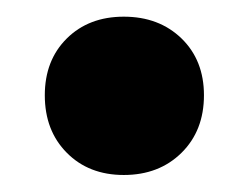

<svg xmlns="http://www.w3.org/2000/svg" viewBox="-20 -200 295 228"><path d="M127 -180.2Q168.9 -180.2 195.6 -154.3Q222.2 -128.4 222.2 -86.9Q222.2 -44.9 195.6 -18.6Q168.9 7.8 127 7.8Q85.4 7.8 59.3 -18.6Q33.2 -44.9 33.2 -86.9Q33.2 -128.4 59.3 -154.3Q85.4 -180.2 127 -180.2Z"/></svg>

Font: Montserrat-Arabic ExtraBold
Style: Regular
Weight: 800
Designer: Mohamed Gaber
Foundry: Kief Type Foundry
Version: Version 5.008;PS 005.008;hotconv 1.0.88;makeotf.lib2.5.64775